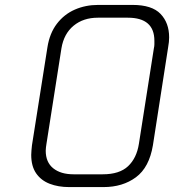

<svg xmlns="http://www.w3.org/2000/svg" viewBox="-20 -760 708 781"><path d="M261 1Q217 1 182 -12.5Q147 -26 127 -55Q107 -84 107 -130Q107 -139 108 -148.5Q109 -158 110 -169L173 -568Q182 -625 211.5 -663.5Q241 -702 284.5 -721Q328 -740 379 -740H519Q598 -740 633 -703.5Q668 -667 668 -608Q668 -599 667 -589Q666 -579 664 -568L602 -169Q587 -79 533 -39Q479 1 401 1ZM279 -51H398Q466 -51 501 -84Q536 -117 545 -175L606 -564Q608 -572 608 -580Q608 -588 608 -594Q608 -641 581 -664.5Q554 -688 500 -688H378Q319 -688 279.5 -655.5Q240 -623 230 -564L169 -175Q168 -168 167 -161Q166 -154 166 -147Q166 -100 196.5 -75.5Q227 -51 279 -51Z"/></svg>

Font: Exo Thin Light
Style: Italic
Weight: 300
Italic angle: -9°
Version: Version 2.000